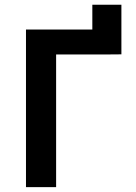

<svg xmlns="http://www.w3.org/2000/svg" viewBox="-20 -770 558 790"><path d="M359.9 -750.5H479.5V-546.4L419.4 -545.9H210.9V0H86.9V-648.4H359.9Z"/></svg>

Font: Fantasque Sans Mono
Style: Bold
Weight: 700
Monospace: yes
Designer: Jany Belluz
Version: Version 1.8.0 ; ttfautohint (v1.8.2)